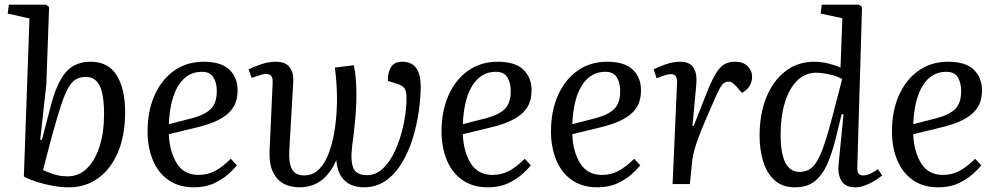

<svg xmlns="http://www.w3.org/2000/svg" viewBox="-20 -787 4263 821"><path d="M274 14Q242 14 205.5 7.5Q169 1 136.5 -9.5Q104 -20 82 -32L106 -708L13 -729L18 -767H176L190 -757L178 -425L152 -190L159 -188L195 -326Q221 -430 260 -476.5Q299 -523 367 -523Q443 -523 479 -465Q515 -407 515 -308Q515 -207 484 -135Q453 -63 399 -24.5Q345 14 274 14ZM347 -458Q323 -458 305 -448Q287 -438 271.5 -410.5Q256 -383 239.5 -332Q223 -281 200 -198L164 -60Q182 -51 209.5 -42Q237 -33 270 -33Q317 -33 351.5 -66.5Q386 -100 405.5 -160Q425 -220 425 -301Q425 -346 418.5 -381.5Q412 -417 395 -437.5Q378 -458 347 -458Z M851 -523Q926 -523 961 -489Q996 -455 996 -401Q996 -359 979.5 -331.5Q963 -304 935.5 -286.5Q908 -269 876 -258Q844 -247 813 -240L702 -213Q705 -138 736 -88.5Q767 -39 829 -39Q866 -39 897.5 -55Q929 -71 967 -108L993 -80Q982 -66 957.5 -43.5Q933 -21 896 -3.5Q859 14 809 14Q745 14 700.5 -17Q656 -48 633.5 -102.5Q611 -157 611 -225Q611 -312 641 -379.5Q671 -447 725 -485Q779 -523 851 -523ZM907 -398Q907 -433 892.5 -456.5Q878 -480 843 -480Q781 -480 744 -423Q707 -366 702 -256L803 -282Q856 -296 881.5 -321Q907 -346 907 -398Z M1493 -508Q1499 -480 1501.5 -448.5Q1504 -417 1504 -385Q1504 -330 1498.5 -272Q1493 -214 1486 -164Q1478 -101 1490.5 -69.5Q1503 -38 1549 -38Q1588 -38 1618.5 -67.5Q1649 -97 1670.5 -145Q1692 -193 1704 -247.5Q1716 -302 1718 -351Q1720 -392 1711.5 -406.5Q1703 -421 1680 -428L1639 -441Q1637 -474 1651 -498.5Q1665 -523 1700 -523Q1741 -523 1760 -495.5Q1779 -468 1779 -417Q1779 -370 1771 -312.5Q1763 -255 1745.5 -197.5Q1728 -140 1699.5 -92Q1671 -44 1630.5 -15Q1590 14 1535 14Q1507 14 1481.5 3.5Q1456 -7 1439 -32.5Q1422 -58 1418 -102Q1393 -45 1354 -15.5Q1315 14 1259 14Q1241 14 1218.5 8.5Q1196 3 1175.5 -13.5Q1155 -30 1142.5 -62.5Q1130 -95 1133 -149L1146 -435Q1147 -462 1132 -468Q1117 -474 1096 -467L1056 -454L1043 -490Q1061 -500 1094.5 -511.5Q1128 -523 1159 -523Q1201 -523 1218.5 -499.5Q1236 -476 1234 -439L1217 -142Q1214 -92 1228 -64.5Q1242 -37 1281 -37Q1319 -37 1345.5 -64.5Q1372 -92 1388.5 -139Q1405 -186 1413 -244.5Q1421 -303 1421 -364Q1421 -399 1418.5 -433Q1416 -467 1412 -498Z M2108 -523Q2183 -523 2218 -489Q2253 -455 2253 -401Q2253 -359 2236.5 -331.5Q2220 -304 2192.5 -286.5Q2165 -269 2133 -258Q2101 -247 2070 -240L1959 -213Q1962 -138 1993 -88.5Q2024 -39 2086 -39Q2123 -39 2154.5 -55Q2186 -71 2224 -108L2250 -80Q2239 -66 2214.5 -43.5Q2190 -21 2153 -3.5Q2116 14 2066 14Q2002 14 1957.5 -17Q1913 -48 1890.5 -102.5Q1868 -157 1868 -225Q1868 -312 1898 -379.5Q1928 -447 1982 -485Q2036 -523 2108 -523ZM2164 -398Q2164 -433 2149.5 -456.5Q2135 -480 2100 -480Q2038 -480 2001 -423Q1964 -366 1959 -256L2060 -282Q2113 -296 2138.5 -321Q2164 -346 2164 -398Z M2576 -523Q2651 -523 2686 -489Q2721 -455 2721 -401Q2721 -359 2704.5 -331.5Q2688 -304 2660.5 -286.5Q2633 -269 2601 -258Q2569 -247 2538 -240L2427 -213Q2430 -138 2461 -88.5Q2492 -39 2554 -39Q2591 -39 2622.5 -55Q2654 -71 2692 -108L2718 -80Q2707 -66 2682.5 -43.5Q2658 -21 2621 -3.5Q2584 14 2534 14Q2470 14 2425.5 -17Q2381 -48 2358.5 -102.5Q2336 -157 2336 -225Q2336 -312 2366 -379.5Q2396 -447 2450 -485Q2504 -523 2576 -523ZM2632 -398Q2632 -433 2617.5 -456.5Q2603 -480 2568 -480Q2506 -480 2469 -423Q2432 -366 2427 -256L2528 -282Q2581 -296 2606.5 -321Q2632 -346 2632 -398Z M2875 -430Q2876 -451 2870 -460.5Q2864 -470 2849 -470Q2830 -470 2788 -452L2775 -490Q2792 -500 2825 -511.5Q2858 -523 2888 -523Q2930 -523 2946 -497Q2962 -471 2957 -421L2941 -249L2946 -248L3008 -405Q3035 -471 3059 -497Q3083 -523 3122 -523Q3158 -523 3177 -504Q3196 -485 3196 -458Q3196 -437 3184.5 -418.5Q3173 -400 3152 -390L3129 -417Q3118 -429 3111 -433.5Q3104 -438 3095 -438Q3085 -438 3076.5 -432.5Q3068 -427 3057.5 -408.5Q3047 -390 3031 -352Q3000 -282 2982.5 -239Q2965 -196 2956.5 -169.5Q2948 -143 2944 -123.5Q2940 -104 2938 -82L2930 0H2856Z M3646 -77Q3645 -54 3650.5 -45.5Q3656 -37 3672 -37Q3687 -37 3703 -45Q3719 -53 3734 -64L3752 -37Q3741 -27 3721.5 -15Q3702 -3 3680 5.5Q3658 14 3637 14Q3594 14 3577.5 -14.5Q3561 -43 3566 -86L3587 -298L3579 -299L3552 -189Q3537 -130 3517 -84.5Q3497 -39 3464.5 -12.5Q3432 14 3379 14Q3326 14 3292.5 -16Q3259 -46 3243.5 -96.5Q3228 -147 3228 -206Q3228 -300 3257 -371Q3286 -442 3338.5 -482.5Q3391 -523 3462 -523Q3492 -523 3524 -515Q3556 -507 3574 -498L3582 -709L3489 -729L3494 -767H3653L3666 -757ZM3398 -52Q3422 -52 3440.5 -62.5Q3459 -73 3475 -100.5Q3491 -128 3507.5 -178Q3524 -228 3544 -306L3581 -449Q3558 -462 3526 -469Q3494 -476 3470 -476Q3423 -476 3389 -442.5Q3355 -409 3336.5 -349.5Q3318 -290 3318 -211Q3318 -52 3398 -52Z M4034 -523Q4109 -523 4144 -489Q4179 -455 4179 -401Q4179 -359 4162.5 -331.5Q4146 -304 4118.5 -286.5Q4091 -269 4059 -258Q4027 -247 3996 -240L3885 -213Q3888 -138 3919 -88.5Q3950 -39 4012 -39Q4049 -39 4080.5 -55Q4112 -71 4150 -108L4176 -80Q4165 -66 4140.5 -43.5Q4116 -21 4079 -3.5Q4042 14 3992 14Q3928 14 3883.5 -17Q3839 -48 3816.5 -102.5Q3794 -157 3794 -225Q3794 -312 3824 -379.5Q3854 -447 3908 -485Q3962 -523 4034 -523ZM4090 -398Q4090 -433 4075.5 -456.5Q4061 -480 4026 -480Q3964 -480 3927 -423Q3890 -366 3885 -256L3986 -282Q4039 -296 4064.5 -321Q4090 -346 4090 -398Z"/></svg>

Font: Literata 36pt
Style: Italic
Weight: 400
Italic angle: -2°
Designer: Latin by Veronika Burian and Jose Scaglione. Greek by Irene Vlachou. Cyrillic by Vera Evstafieva
Foundry: TypeTogether
Version: Version 3.002